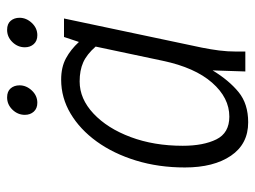

<svg xmlns="http://www.w3.org/2000/svg" viewBox="-109 -601 718 540"><g transform="rotate(-90 250.0 -331.0)"><path d="M49 -170Q49 -244 68.5 -307.5Q88 -371 122 -418Q156 -465 200.5 -491.5Q245 -518 296 -518Q331 -518 356 -504.5Q381 -491 402 -468L416 -510H468L386 -122Q381 -97 378 -73.5Q375 -50 375 -25V0H319L322 -92Q294 -46 261 -19Q228 8 176 8Q115 8 82 -40.5Q49 -89 49 -170ZM110 -176Q110 -118 128 -81.5Q146 -45 192 -45Q245 -45 287.5 -93.5Q330 -142 349 -232L389 -421Q367 -446 344.5 -456Q322 -466 291 -466Q242 -466 200.5 -427Q159 -388 134.5 -322.5Q110 -257 110 -176ZM197 -620Q197 -640 211.5 -655Q226 -670 246 -670Q263 -670 271.5 -660Q280 -650 280 -635Q280 -616 265.5 -600.5Q251 -585 231 -585Q215 -585 206 -595Q197 -605 197 -620ZM387 -620Q387 -640 401.5 -655Q416 -670 436 -670Q453 -670 461.5 -660Q470 -650 470 -635Q470 -616 455.5 -600.5Q441 -585 421 -585Q405 -585 396 -595Q387 -605 387 -620Z"/></g></svg>

Font: Radio Canada Condensed Light
Style: Italic
Weight: 300
Width: 3
Italic angle: -12°
Designer: Charles Daoud, Etienne Aubert Bonn, Alexandre Saumier Demers, Jacques Le Bailly
Foundry: Radio-Canada
Version: Version 2.104; ttfautohint (v1.8.4.7-5d5b);gftools[0.9.28.de